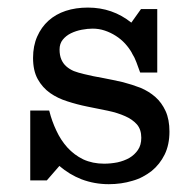

<svg xmlns="http://www.w3.org/2000/svg" viewBox="-20 -465 460 499"><path d="M324.2 4.9Q295.4 13.7 262.7 13.7Q225.6 13.7 191.9 1Q160.6 -11.2 134.3 -33.7L102.5 2.9L102.1 3.4L101.6 3.9H101.1H100.6H61H59.6H58.6V2.9V1.5V-175.3V-176.8V-177.7H59.6H61H106H106.9H107.9V-176.8L108.4 -175.8Q114.7 -150.4 126.5 -125.5Q137.7 -101.1 155 -81.8Q172.4 -62.5 196.3 -50.8Q220.7 -39.6 250.5 -39.6Q267.6 -39.6 285.2 -43Q302.7 -46.9 316.4 -54.7Q329.6 -62.5 338.4 -75.2Q347.2 -87.9 347.2 -106.9Q347.2 -128.4 335.9 -141.6Q324.2 -154.8 305.2 -163.1Q285.6 -171.9 260.3 -177.2Q234.4 -182.1 207 -188Q180.2 -193.4 154.8 -201.7Q129.9 -209.5 110.4 -223.1Q90.3 -237.3 78.1 -259.3Q65.9 -281.2 65.9 -314.5Q65.9 -345.7 76.7 -370.1Q87.4 -394.5 106.2 -411.4Q125 -428.2 150.9 -436.8Q176.8 -445.3 208.5 -445.3Q272.5 -445.3 321.3 -406.2L345.7 -440.4L346.2 -440.9V-441.4H347.2H347.7H386.2H387.7H388.7V-440.4V-439V-278.8V-277.3V-276.4H387.7H386.2H346.2H345.2H344.2V-277.3L343.8 -277.8Q339.4 -290.5 334.5 -303.2Q330.1 -315.4 323.2 -326.2V-326.7Q315.9 -339.8 305.2 -351.6Q294.4 -363.3 281 -371.8Q267.6 -380.4 252.4 -385.5Q237.3 -390.6 220.7 -390.6Q208 -390.6 192.4 -387.7Q177.2 -384.8 164.1 -378.4Q151.4 -372.1 143.1 -361.8Q134.8 -351.6 134.8 -336.4Q134.8 -321.3 139.4 -310.5Q144 -299.8 152.3 -292.5Q160.6 -285.2 171.9 -280.3Q183.6 -275.9 198.2 -272.5Q222.2 -266.6 248 -262.2Q273.9 -257.3 299.3 -251.5Q323.7 -245.1 345.2 -236.8Q367.2 -227.5 383.8 -212.9Q400.4 -198.2 410.4 -176.3Q420.4 -154.3 420.4 -123Q420.4 -88.9 408 -63.5Q395.5 -38.1 374 -20.5Q363.3 -12.2 350.8 -5.6Q338.4 1 324.2 4.9Z"/></svg>

Font: RIT Rachana
Style: Bold
Weight: 700
Designer: Hussain KH
Version: 1.5.2